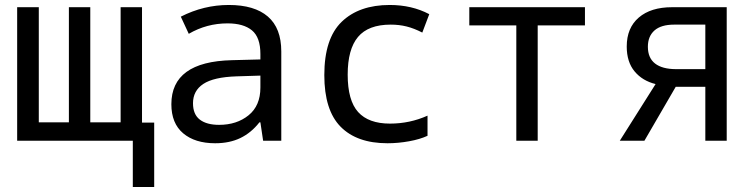

<svg xmlns="http://www.w3.org/2000/svg" viewBox="-20 -566 3040 772"><path d="M600 -73V186H514V0H49V-537H136V-74H257V-537H343V-74H465V-537H551V-73Z M669 -147Q669 -318 912 -324L1027 -327V-349Q1027 -416 993 -444Q959 -472 895 -472Q811 -472 739 -430L707 -499Q799 -546 900 -546Q1003 -546 1057 -499.5Q1111 -453 1111 -359V0H1038L1027 -74H1023Q990 -32 946.5 -11Q903 10 845 10Q764 10 716.5 -30Q669 -70 669 -147ZM1027 -214V-262L931 -259Q839 -256 797.5 -228.5Q756 -201 756 -151Q756 -106 783.5 -85Q811 -64 861 -64Q932 -64 979.5 -102.5Q1027 -141 1027 -214Z M1284 -264Q1284 -411 1354 -478.5Q1424 -546 1547 -546Q1636 -546 1706 -509L1678 -435Q1645 -452 1615 -459.5Q1585 -467 1551 -467Q1461 -467 1419.5 -417.5Q1378 -368 1378 -266Q1378 -162 1420 -115.5Q1462 -69 1548 -69Q1628 -69 1699 -101V-20Q1669 -6 1625 2Q1581 10 1538 10Q1415 10 1349.5 -56.5Q1284 -123 1284 -264Z M2056 -464H1867V-537H2332V-464H2142V0H2056Z M2616 -228Q2563 -241 2531.5 -279Q2500 -317 2500 -379Q2500 -454 2548.5 -495.5Q2597 -537 2682 -537H2902V0H2816V-217H2697L2571 0H2472ZM2816 -288V-467H2691Q2638 -467 2611.5 -443.5Q2585 -420 2585 -378Q2585 -333 2614 -310.5Q2643 -288 2699 -288Z"/></svg>

Font: Noto Sans Mono UI
Style: Regular
Weight: 400
Monospace: yes
Designer: Monotype Design team
Foundry: Monotype Imaging Inc.
Version: Version 1.000